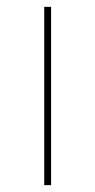

<svg xmlns="http://www.w3.org/2000/svg" viewBox="-20 -540 278 560"><path d="M109 -520H129V0H109Z"/></svg>

Font: Enso Thin
Style: Regular
Weight: 100
Designer: Coji Morishita
Foundry: UNDERFOREST DESIGN
Version: Version 1.000